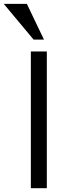

<svg xmlns="http://www.w3.org/2000/svg" viewBox="-74 -994 358 1014"><path d="M0 0ZM88.9 0V-722.2H173.3V0ZM103.5 -784.7 -54.2 -973.6H67.9L158.2 -784.7Z"/></svg>

Font: Oxygen
Style: Normal
Weight: 400
Designer: Vernon Adams
Foundry: Vernon Adams
Version: Version Release 0.2.2 webfont; ttfautohint (v0.8.52-bc40) -l